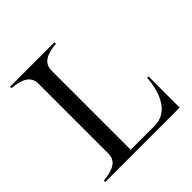

<svg xmlns="http://www.w3.org/2000/svg" viewBox="-183 -849 998 998"><g transform="rotate(-45 316.0 -350.0)"><path d="M571 -229C564 -130 525 -25 422 -25H246V-607C246 -664 293 -683 361 -690V-700H34V-690C103 -683 150 -664 150 -607V-93C150 -36 103 -17 34 -10V0H581V-229Z"/></g></svg>

Font: Sprat
Style: Regular
Weight: 400
Designer: Ethan Nakache
Foundry: Collletttivo
Version: Version 2.000;Glyphs 3.2 (3217)